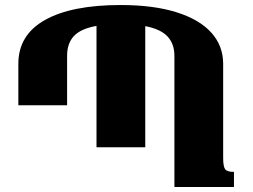

<svg xmlns="http://www.w3.org/2000/svg" viewBox="-20 -744 1008 764"><path d="M911 -60V0H674V-522Q674 -569 647 -598.5Q620 -628 558 -640V-158H364V-641Q302 -630 274.5 -601Q247 -572 247 -522V-325H53V-490Q53 -605 159 -664.5Q265 -724 460 -724Q590 -724 681.5 -695.5Q773 -667 820.5 -614.5Q868 -562 868 -490V-116Q868 -81 876 -70.5Q884 -60 911 -60Z"/></svg>

Font: Noto Serif Armenian Black
Style: Regular
Weight: 900
Designer: Monotype Design team
Foundry: Monotype Imaging Inc.
Version: Version 1.000